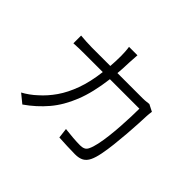

<svg xmlns="http://www.w3.org/2000/svg" viewBox="-168 -1048 1335 1335"><g transform="rotate(45 500.0 -380.0)"><path d="M852 -577Q850 -564 848.5 -552Q847 -540 847 -529Q846 -501 843.5 -452.5Q841 -404 836.5 -346.5Q832 -289 825.5 -231Q819 -173 809.5 -125Q800 -77 786 -48Q771 -17 746.5 -3.5Q722 10 682 10Q645 10 603.5 8Q562 6 523 4L514 -70Q555 -65 594 -62Q633 -59 664 -59Q685 -59 700 -66Q715 -73 723 -91Q735 -115 744 -156.5Q753 -198 759 -249Q765 -300 768.5 -353Q772 -406 773.5 -452.5Q775 -499 775 -531H485Q467 -385 426 -282Q385 -179 323 -106Q261 -33 179 24L114 -29Q137 -41 163.5 -60Q190 -79 211 -99Q261 -143 302 -202Q343 -261 372.5 -342Q402 -423 415 -531H241Q211 -531 183 -530.5Q155 -530 129 -528V-604Q154 -602 183 -600Q212 -598 240 -598H422Q424 -623 425 -648.5Q426 -674 426 -702Q426 -719 424.5 -742.5Q423 -766 420 -784H503Q502 -767 500.5 -744.5Q499 -722 498 -704Q497 -649 492 -598H740Q760 -598 774.5 -600Q789 -602 801 -603Z"/></g></svg>

Font: Source Han Sans SC Normal
Style: Regular
Weight: 350
Designer: Ryoko NISHIZUKA 西塚涼子 (kana, bopomofo & ideographs); Paul D. Hunt (Latin, Greek & Cyrillic); Sandoll Communications 산돌커뮤니
Foundry: Adobe
Version: Version 2.004;hotconv 1.0.118;makeotfexe 2.5.65603